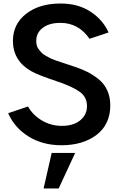

<svg xmlns="http://www.w3.org/2000/svg" viewBox="-20 -810 679 1094"><path d="M228.5 263.7 274.4 61.5H408.2L314.5 263.7ZM26.4 -165 139.6 -203.1Q167 -154.3 218.8 -123.5Q270.5 -92.8 333 -92.8Q397.5 -92.8 436.5 -124Q475.6 -155.3 475.6 -205.1Q475.6 -257.8 434.1 -287.1Q392.6 -316.4 312.5 -343.8Q198.2 -381.8 158.2 -404.3Q53.7 -463.9 53.7 -577.1Q53.7 -672.9 128.9 -731.4Q204.1 -790 325.2 -790Q424.8 -790 495.6 -743.7Q566.4 -697.3 598.6 -625L490.2 -588.9Q427.7 -679.7 324.2 -679.7Q260.7 -679.7 223.6 -651.4Q186.5 -623 186.5 -577.1Q186.5 -563.5 189.5 -551.3Q192.4 -539.1 201.2 -528.3Q210 -517.6 216.8 -509.8Q223.6 -502 239.3 -493.2Q254.9 -484.4 264.2 -479.5Q273.4 -474.6 294.9 -466.8Q316.4 -459 325.7 -456.1Q335 -453.1 360.4 -444.8Q385.7 -436.5 394.5 -433.6Q439.5 -418.9 473.6 -402.3Q507.8 -385.7 540.5 -359.9Q573.2 -334 590.8 -295.9Q608.4 -257.8 608.4 -210Q608.4 -101.6 530.8 -42Q453.1 17.6 330.1 17.6Q223.6 17.6 143.6 -31.7Q63.5 -81.1 26.4 -165Z"/></svg>

Font: Gothic A1
Style: Bold
Weight: 700
Version: Version 2.50